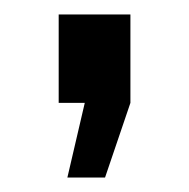

<svg xmlns="http://www.w3.org/2000/svg" viewBox="-20 -148 261 265"><path d="M73 97 97 -6H61V-128H160V-6L125 97Z"/></svg>

Font: Raleway Thin SemiBold
Style: Regular
Weight: 600
Version: Version 4.026